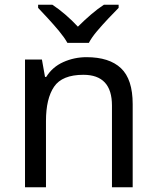

<svg xmlns="http://www.w3.org/2000/svg" viewBox="-20 -786 658 806"><path d="M343 -546Q439 -546 488 -499.5Q537 -453 537 -349V0H450V-343Q450 -472 330 -472Q241 -472 207 -422Q173 -372 173 -278V0H85V-536H156L169 -463H174Q200 -505 246 -525.5Q292 -546 343 -546ZM263 -606Q250 -629 228 -655.5Q206 -682 182 -708Q158 -734 140 -753V-766H200Q226 -749 254 -725Q282 -701 307 -674Q334 -701 362 -725Q390 -749 416 -766H478V-753Q459 -734 434.5 -708Q410 -682 387.5 -655.5Q365 -629 353 -606Z"/></svg>

Font: Noto Sans Mandaic
Style: Regular
Weight: 400
Designer: Monotype Design Team
Foundry: Monotype Imaging Inc.
Version: Version 2.002; ttfautohint (v1.8.4.7-5d5b)